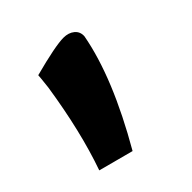

<svg xmlns="http://www.w3.org/2000/svg" viewBox="-103 -231 485 485"><g transform="rotate(-45 140.0 12.0)"><path d="M226 -116Q203 9 107 175L13 150Q49 48 70 -89Q74 -125 74 -129Q157 -151 186 -151Q204 -151 215.5 -141.5Q227 -132 226 -116Z"/></g></svg>

Font: Repo
Style: Bold
Weight: 700
Designer: Stefan Peev
Foundry: Context Ltd
Version: Version 001.000